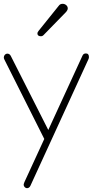

<svg xmlns="http://www.w3.org/2000/svg" viewBox="-25 -775 488 1006"><path d="M190 -585Q171 -585 171 -600Q171 -606 177 -613L283 -745Q290 -755 303 -755Q314 -755 322 -748Q330 -741 330 -731Q330 -723 322 -713L202 -590Q197 -585 190 -585ZM116 211Q110 211 104.5 205.5Q99 200 99 193Q99 189 103 179L207 -47L-2 -463Q-5 -469 -5 -474Q-5 -482 0.5 -488Q6 -494 13 -494Q26 -494 32 -481L228 -94L407 -483Q412 -495 425 -495Q441 -495 441 -476Q441 -470 438 -464L134 199Q128 211 116 211Z"/></svg>

Font: Comic Neue Light
Style: Regular
Weight: 300
Designer: Craig Rozynski
Foundry: Craig Rozynski
Version: Version 2.003